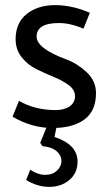

<svg xmlns="http://www.w3.org/2000/svg" viewBox="-20 -488 424 750"><path d="M306 -376Q255 -398 210 -398Q123 -398 123 -345Q123 -299 239 -256Q282 -240 318.5 -206Q355 -172 355 -124Q355 -55 310 -21.5Q265 12 185 12Q105 12 29 -32L54 -94Q117 -58 197 -58Q231 -58 252 -72.5Q273 -87 273 -112Q273 -137 249 -155Q225 -173 191 -187Q157 -201 123 -217.5Q89 -234 65 -264Q41 -294 41 -335Q41 -399 84.5 -433.5Q128 -468 195 -468Q262 -468 331 -438ZM283 143Q283 188 251 215Q219 242 172.5 242Q126 242 82 215L98 175Q128 195 156.5 195Q185 195 202.5 178.5Q220 162 220 140.5Q220 119 201 102.5Q182 86 146 83L137 70L169 -8H204L193 47Q283 77 283 143Z"/></svg>

Font: Average Sans
Style: Regular
Weight: 400
Designer: Eduardo Rodriguez Tunni
Foundry: Eduardo Rodriguez Tunni
Version: Version 1.001